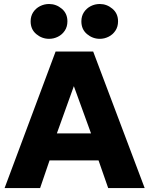

<svg xmlns="http://www.w3.org/2000/svg" viewBox="-20 -964 765 984"><path d="M3.5 0 265 -700H457.5L721.5 0H534.5L485 -142H234L185.5 0ZM271.5 -280.5H446.5L358.5 -522.5ZM231.5 -765Q195 -765 166 -789.2Q137 -813.5 137 -854.5Q137 -881.5 150.2 -901.5Q163.5 -921.5 185.2 -932.5Q207 -943.5 231.5 -943.5Q268 -943.5 296.8 -919.2Q325.5 -895 325.5 -854.5Q325.5 -827 312 -806.8Q298.5 -786.5 277 -775.8Q255.5 -765 231.5 -765ZM491.5 -765Q455 -765 426 -789.2Q397 -813.5 397 -854.5Q397 -881.5 410.2 -901.5Q423.5 -921.5 445 -932.5Q466.5 -943.5 491.5 -943.5Q527.5 -943.5 556.2 -919.2Q585 -895 585 -854.5Q585 -827 571.5 -806.8Q558 -786.5 536.5 -775.8Q515 -765 491.5 -765Z"/></svg>

Font: Geologica Thin Roman
Style: Bold
Weight: 700
Version: Version 1.010;gftools[0.9.28]